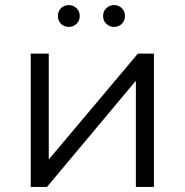

<svg xmlns="http://www.w3.org/2000/svg" viewBox="-20 -736 728 756"><path d="M101 0V-525H172V-108L523 -525H586V0H515V-418L165 0ZM429 -630Q412 -630 399 -642Q386 -654 386 -673Q386 -692 399 -704Q412 -716 429 -716Q447 -716 459.5 -704Q472 -692 472 -673Q472 -654 459.5 -642Q447 -630 429 -630ZM251 -630Q233 -630 220.5 -642Q208 -654 208 -673Q208 -692 220.5 -704Q233 -716 251 -716Q268 -716 281 -704Q294 -692 294 -673Q294 -654 281 -642Q268 -630 251 -630Z"/></svg>

Font: MOST Montserrat
Style: Regular
Weight: 400
Designer: Julieta Ulanovsky
Foundry: Julieta Ulanovsky
Version: Version 8.000;March 11, 2024;FontCreator 15.0.0.2926 64-bit